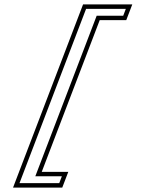

<svg xmlns="http://www.w3.org/2000/svg" viewBox="-20 -686 657 868"><path d="M430.8 -595H550.8L578 -666H355.5L39 162H261.5L288.7 91H168.7ZM417.1 -615 139.6 111H259.6L247.8 142H68.1L369.2 -646H548.9L537.1 -615Z"/></svg>

Font: Din Kursivschrift
Style: BreitGhost
Weight: 400
Version: Version 1.089